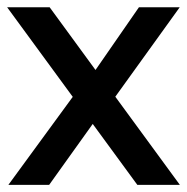

<svg xmlns="http://www.w3.org/2000/svg" viewBox="-23 -520 526 540"><path d="M0.5 0 181.6 -247.6 -2.9 -499.5H116.7L245.6 -323.2L367.7 -499.5H482.4L301.3 -248L482.9 0H363.3L237.8 -171.4L115.2 0Z"/></svg>

Font: Pontano Sans
Style: Bold
Weight: 700
Designer: Vernon Adams
Foundry: Vernon Adams
Version: Version 2.001